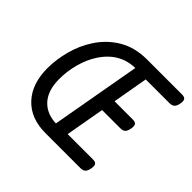

<svg xmlns="http://www.w3.org/2000/svg" viewBox="-144 -739 898 898"><g transform="rotate(45 305.0 -290.0)"><path d="M353 -579.6 343.8 -520.5 261.7 -58.6 260.7 0H492.2Q508.8 0 517.1 -8.1Q525.4 -16.1 528.8 -35.2Q532.2 -54.2 526.6 -62.3Q521 -70.3 504.4 -70.3H337.4L371.6 -263.7H492.2Q508.8 -263.7 517.1 -271.7Q525.4 -279.8 528.8 -298.8Q532.2 -317.9 526.6 -325.9Q521 -334 504.4 -334H383.8L414.6 -509.3H571.8Q588.4 -509.3 596.9 -517.3Q605.5 -525.4 608.9 -544.4Q612.3 -563.5 606.7 -571.5Q601.1 -579.6 584.5 -579.6ZM116.7 -449.7Q84.5 -399.9 68.4 -339.6Q52.2 -279.3 52.2 -221.7Q52.2 -118.2 107.7 -59.1Q163.1 0 260.7 0L285.6 -34.2L271.5 -66.4Q203.6 -66.4 165.3 -107.2Q127 -147.9 127 -225.1Q127 -275.9 140.9 -327.6Q154.8 -379.4 182.1 -420.4Q244.6 -514.2 351.1 -512.7L376 -549.3L353 -579.6Q273.4 -579.6 214.4 -544.7Q155.3 -509.8 116.7 -449.7Z"/></g></svg>

Font: Courier Prime Sans
Style: Regular
Weight: 300
Italic angle: -10°
Designer: Alan Dague-Greene
Foundry: Quote-Unquote Apps
Version: Version 3.23